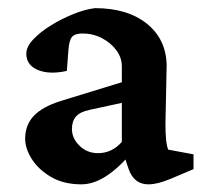

<svg xmlns="http://www.w3.org/2000/svg" viewBox="-20 -454 516 481"><path d="M183.6 7.8Q139.6 7.8 107.9 -10.7Q76.2 -29.3 59.6 -55.7Q43 -82 43 -106.4Q43 -140.6 64.5 -163.6Q85.9 -186.5 132.8 -201.2L285.2 -248V-288.1Q285.2 -309.6 271.5 -328.1Q257.8 -346.7 235.4 -358.4Q212.9 -370.1 186.5 -370.1Q168 -370.1 160.6 -361.8Q153.3 -353.5 151.4 -329.1L147.5 -276.4Q103.5 -266.6 74.7 -278.8Q45.9 -291 45.9 -319.3Q45.9 -336.9 63.5 -355.5Q81.1 -374 107.9 -390.6Q134.8 -407.2 164.1 -418.9Q193.4 -430.7 217.8 -433.6Q299.8 -433.6 348.1 -394.5Q396.5 -355.5 397.5 -290L394.5 -145.5Q394.5 -121.1 396 -105Q397.5 -88.9 401.4 -79.1L464.8 -67.4V-30.3L407.2 -5.9Q390.6 1 377 4.4Q363.3 7.8 351.6 7.8Q316.4 7.8 302.7 -29.3L288.1 -72.3L306.6 -68.4Q276.4 -32.2 245.1 -12.2Q213.9 7.8 183.6 7.8ZM225.6 -70.3Q242.2 -70.3 257.3 -77.1Q272.5 -84 285.2 -98.6V-196.3L204.1 -178.7Q180.7 -173.8 170.4 -162.1Q160.2 -150.4 160.2 -130.9Q160.2 -107.4 179.2 -88.9Q198.2 -70.3 225.6 -70.3Z"/></svg>

Font: Crimson Pro SemiBold
Style: Regular
Weight: 600
Designer: Jacques Le Bailly
Foundry: Baron von Fonthausen
Version: Version 1.003